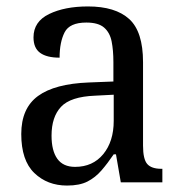

<svg xmlns="http://www.w3.org/2000/svg" viewBox="-20 -566 563 596"><path d="M188 10Q127 10 86.5 -29Q46 -68 46 -150Q46 -230 98 -268Q150 -306 256 -310L332 -313V-373Q332 -410 326.5 -437.5Q321 -465 303 -480.5Q285 -496 248 -496Q196 -496 180.5 -465.5Q165 -435 165 -387Q125 -387 104.5 -402Q84 -417 84 -450Q84 -499 132.5 -522.5Q181 -546 253 -546Q338 -546 381 -507Q424 -468 424 -373V-114Q424 -72 437 -57Q450 -42 481 -42H484V0H355L340 -87H333Q314 -59 295 -37Q276 -15 251.5 -2.5Q227 10 188 10ZM213 -48Q268 -48 300.5 -87.5Q333 -127 333 -191V-272L275 -269Q199 -266 169.5 -234.5Q140 -203 140 -145Q140 -98 158 -73Q176 -48 213 -48Z"/></svg>

Font: Noto Serif Khmer SemiCondensed
Style: Regular
Weight: 400
Width: 4
Designer: Danh Hong and the Monotype Design Team
Foundry: Monotype Imaging Inc.
Version: Version 2.004; ttfautohint (v1.8.4.7-5d5b)